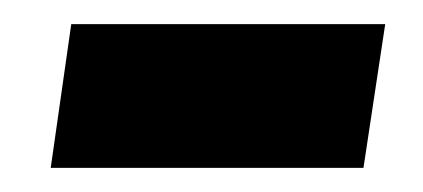

<svg xmlns="http://www.w3.org/2000/svg" viewBox="-20 -385 350 159"><path d="M299 -365 281 -246H22L39 -365Z"/></svg>

Font: Pathway Extreme SemiCondensed Black
Style: Italic
Weight: 900
Width: 4
Italic angle: -8°
Version: Version 1.001;gftools[0.9.26]